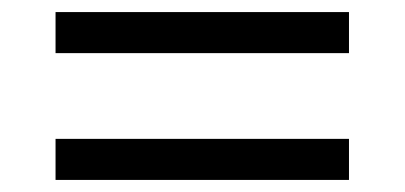

<svg xmlns="http://www.w3.org/2000/svg" viewBox="-20 -481 670 318"><path d="M558 -393H72V-461H558ZM558 -183H72V-251H558Z"/></svg>

Font: IBM Plex Sans JP
Style: Regular
Weight: 400
Designer: Mike Abbink; Paul van der Laan; Pieter van Rosmalen; Wujin Sim; Yejin Wi; Jinhee Kim; Boomi Park; Yona Kim; Kichan Ma
Foundry: Sandoll Inc.
Version: Version 1.001